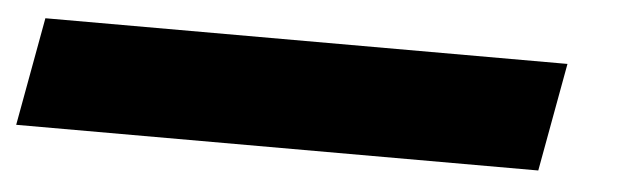

<svg xmlns="http://www.w3.org/2000/svg" viewBox="-109 -35 836 257"><g transform="rotate(5 309.5 94.0)"><path d="M-82.5 166.5H619L645.5 21H-56Z"/></g></svg>

Font: Anybody Black
Style: Italic
Weight: 900
Italic angle: -10°
Designer: Tyler Finck
Foundry: Etcetera Type Company
Version: Version 1.113;gftools[0.9.25]